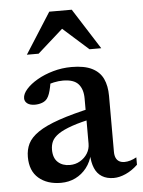

<svg xmlns="http://www.w3.org/2000/svg" viewBox="-51 -721 578 774"><g transform="rotate(-5 238.0 -334.0)"><path d="M321 -281 323 -238Q266 -226.5 230 -214Q194 -201.5 174.2 -188Q154.5 -174.5 147.2 -159.2Q140 -144 140 -125Q140 -91.5 158.5 -74.5Q177 -57.5 206.5 -57.5Q229.5 -57.5 248.2 -68.5Q267 -79.5 278 -97.2Q289 -115 289 -136.5V-319.5Q289 -357 270.5 -378Q252 -399 208 -399Q190.5 -399 171.5 -395Q152.5 -391 135 -383.5L160 -412Q157.5 -393 154.2 -377.5Q151 -362 147 -350.8Q143 -339.5 137.5 -332Q129.5 -321.5 116.2 -316.8Q103 -312 87.5 -312Q68 -312 57 -320.2Q46 -328.5 46 -341.5Q46 -359 62.8 -378Q79.5 -397 108 -413.5Q136.5 -430 172.5 -440.2Q208.5 -450.5 247.5 -450.5Q299 -450.5 330 -435Q361 -419.5 374.5 -390.8Q388 -362 388 -321.5V-95.5Q388 -80.5 392.5 -70.5Q397 -60.5 405.8 -55.5Q414.5 -50.5 427.5 -50.5Q438.5 -50.5 451 -54.2Q463.5 -58 476 -65V-35Q453 -13 427.2 -1.5Q401.5 10 378.5 10Q350.5 10 331 -2Q311.5 -14 301.8 -37.2Q292 -60.5 291 -92.5L295 -96Q287.5 -63 268.8 -39Q250 -15 223.5 -2Q197 11 165 11Q109 11 74.8 -18.5Q40.5 -48 40.5 -104.5Q40.5 -134 52.2 -158Q64 -182 94.5 -203Q125 -224 180 -243Q235 -262 321 -281ZM72.5 -515.5 177.5 -680.5H268.5L373.5 -515.5H326L210.5 -618.5H235.5L120 -515.5Z"/></g></svg>

Font: Newsreader 16pt Medium
Style: Regular
Weight: 500
Designer: Hugues Gentile
Foundry: Production Type
Version: Version 1.003